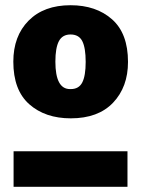

<svg xmlns="http://www.w3.org/2000/svg" viewBox="-20 -715 540 735"><path d="M251 -262Q153 -262 92 -316Q31 -370 31 -479Q31 -577 89.5 -636Q148 -695 250 -695Q348 -695 409 -641Q470 -587 470 -478Q470 -382 413 -322Q356 -262 251 -262ZM251 -374Q282 -374 295 -399.5Q308 -425 308 -478Q308 -532 295 -557.5Q282 -583 250 -583Q219 -583 205.5 -557.5Q192 -532 192 -479Q192 -374 248 -374ZM468 0H32V-136H468Z"/></svg>

Font: Trujillo ExtraBold
Style: Regular
Weight: 800
Designer: Fira Sans original fonts by bBox Type GmbH, Carrois Corporate GbR, & Edenspiekermann AG / Changes by Cristiano Sobral
Foundry: Fira Sans original fonts by bBox Type GmbH, Carrois Corporate GbR, & Edenspiekermann AG / Changes by Cristiano Sobral
Version: Version 4.301;July 28, 2020;FontCreator 13.0.0.2655 64-bit